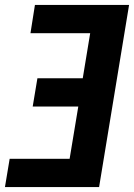

<svg xmlns="http://www.w3.org/2000/svg" viewBox="-20 -755 541 775"><path d="M0 0 19 -114H261L296 -325H112L131 -439H314L344 -621H103L121 -735H501L380 0Z"/></svg>

Font: Iosevka Curly Heavy Oblique
Style: Regular
Weight: 900
Italic angle: -9°
Monospace: yes
Designer: Belleve Invis
Foundry: Belleve Invis
Version: Version 11.1.0; ttfautohint (v1.8.3)